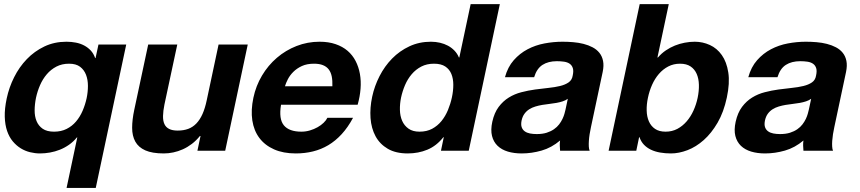

<svg xmlns="http://www.w3.org/2000/svg" viewBox="-20 -734 4188 935"><path d="M304.2 181.2 356.4 -64.9H354.5Q337.4 -43.9 316.2 -29.1Q294.9 -14.2 271.5 -4.9Q248 4.4 223.4 8.8Q198.7 13.2 174.8 13.2Q150.9 13.2 126.7 7.3Q102.5 1.5 81.1 -11.7Q59.6 -24.9 42.2 -45.7Q24.9 -66.4 14.6 -96.2Q4.4 -126 3.2 -165.3Q2 -204.6 12.7 -254.9Q23.9 -308.1 48.8 -357.9Q73.7 -407.7 110.6 -446Q147.5 -484.4 196 -507.6Q244.6 -530.8 303.7 -530.8Q327.6 -530.8 349.9 -526.4Q372.1 -522 390.4 -512.2Q408.7 -502.4 422.4 -487.5Q436 -472.7 443.4 -451.2H445.3L459.5 -517.1H594.7L446.3 181.2ZM155.3 -257.8Q148.9 -226.6 148.7 -197Q148.4 -167.5 158 -144.3Q167.5 -121.1 188 -106.9Q208.5 -92.8 243.2 -92.8Q277.8 -92.8 304.4 -106.2Q331.1 -119.6 350.3 -142.3Q369.6 -165 382.3 -194.6Q395 -224.1 401.9 -255.9Q408.2 -286.1 408.2 -315.9Q408.2 -345.7 398.9 -369.9Q389.6 -394 369.9 -408.9Q350.1 -423.8 316.4 -423.8Q281.7 -423.8 254.6 -409.7Q227.5 -395.5 207.8 -372.3Q188 -349.1 175 -319.3Q162.1 -289.6 155.3 -257.8Z M941.4 0 956.5 -71.8H953.6Q935.5 -49.3 914.3 -33.2Q893.1 -17.1 870.1 -6.8Q847.2 3.4 823.7 8.3Q800.3 13.2 777.8 13.2Q721.2 13.2 687.7 -1.7Q654.3 -16.6 638.9 -44.4Q623.5 -72.3 623.5 -111.6Q623.5 -150.9 633.8 -199.2L701.7 -517.1H843.3L780.8 -225.1Q774.4 -193.4 773.9 -169.4Q773.4 -145.5 780.8 -129.6Q788.1 -113.8 804 -106Q819.8 -98.1 845.2 -98.1Q874 -98.1 896.5 -106.4Q918.9 -114.7 936.3 -132.8Q953.6 -150.9 966.1 -178.7Q978.5 -206.5 986.8 -246.1L1044.4 -517.1H1186.5L1076.7 0Z M1348.6 -224.1Q1336.9 -154.8 1362.3 -123.8Q1387.7 -92.8 1447.8 -92.8Q1469.2 -92.8 1489.5 -98.9Q1509.8 -105 1526.6 -114.5Q1543.5 -124 1555.9 -136Q1568.4 -147.9 1574.2 -160.2H1699.2Q1674.3 -113.8 1644 -80.8Q1613.8 -47.9 1578.9 -27.1Q1543.9 -6.3 1504.2 3.4Q1464.4 13.2 1420.4 13.2Q1359.4 13.2 1314.7 -6.6Q1270 -26.4 1243.2 -62Q1216.3 -97.7 1208.7 -147.7Q1201.2 -197.8 1213.9 -257.8Q1226.1 -315.9 1255.9 -366Q1285.6 -416 1328.4 -452.6Q1371.1 -489.3 1424.3 -510Q1477.5 -530.8 1536.1 -530.8Q1580.1 -530.8 1614.3 -519Q1648.4 -507.3 1672.6 -486.6Q1696.8 -465.8 1711.7 -437Q1726.6 -408.2 1732.7 -374Q1738.8 -339.8 1735.8 -301.8Q1732.9 -263.7 1721.7 -224.1ZM1598.6 -314Q1599.6 -341.3 1595.5 -361.8Q1591.3 -382.3 1580.8 -396Q1570.3 -409.7 1552.7 -416.7Q1535.2 -423.8 1509.3 -423.8Q1474.6 -423.8 1450 -412.4Q1425.3 -400.9 1408.4 -384Q1391.6 -367.2 1381.8 -348.1Q1372.1 -329.1 1367.7 -314Z M2139.2 -65.9Q2105.5 -23.4 2061.3 -5.1Q2017.1 13.2 1965.8 13.2Q1907.2 13.2 1868.4 -9.5Q1829.6 -32.2 1808.8 -70.6Q1788.1 -108.9 1784.4 -158.9Q1780.8 -209 1792.5 -263.2Q1803.7 -315.4 1828.4 -363.5Q1853 -411.6 1889.6 -449Q1926.3 -486.3 1973.9 -508.5Q2021.5 -530.8 2078.6 -530.8Q2101.6 -530.8 2122.6 -525.9Q2143.6 -521 2161.4 -511.5Q2179.2 -502 2193.1 -487.5Q2207 -473.1 2214.8 -454.1H2216.8L2272 -713.9H2414.1L2262.7 0H2127.4L2141.1 -65.9ZM2180.7 -259.8Q2187.5 -291.5 2187.5 -321Q2187.5 -350.6 2178.2 -373.5Q2168.9 -396.5 2148.4 -410.2Q2127.9 -423.8 2093.3 -423.8Q2058.6 -423.8 2031.7 -409.9Q2004.9 -396 1985.1 -372.8Q1965.3 -349.6 1952.6 -320.1Q1939.9 -290.5 1933.1 -258.8Q1926.8 -228.5 1927.5 -198.7Q1928.2 -168.9 1938.5 -145.5Q1948.7 -122.1 1969.5 -107.4Q1990.2 -92.8 2022.9 -92.8Q2058.1 -92.8 2084.5 -106.9Q2110.8 -121.1 2129.9 -144.5Q2148.9 -168 2161.4 -198Q2173.8 -228 2180.7 -259.8Z M2745.1 -252.9Q2734.4 -245.1 2720.2 -240.5Q2706.1 -235.8 2689.7 -232.9Q2673.3 -230 2655.8 -228Q2638.2 -226.1 2620.6 -223.1Q2603.5 -220.2 2587.2 -215.3Q2570.8 -210.4 2557.4 -201.9Q2543.9 -193.4 2534.2 -180.2Q2524.4 -167 2520 -147Q2516.1 -127.4 2520.5 -114.7Q2524.9 -102.1 2535.4 -94.5Q2545.9 -86.9 2561 -84Q2576.2 -81.1 2593.8 -81.1Q2621.6 -81.1 2642.1 -87.6Q2662.6 -94.2 2677.7 -104.7Q2692.9 -115.2 2702.9 -128.4Q2712.9 -141.6 2719.2 -155Q2725.6 -168.5 2728.8 -180.2Q2731.9 -191.9 2733.9 -200.2ZM2439 -357.9Q2452.6 -407.7 2481.9 -440.9Q2511.2 -474.1 2549.3 -494.1Q2587.4 -514.2 2631.6 -522.5Q2675.8 -530.8 2719.2 -530.8Q2745.1 -530.8 2771.5 -528.6Q2797.9 -526.4 2821.8 -520.3Q2845.7 -514.2 2865.7 -503.7Q2885.7 -493.2 2898.9 -476.8Q2912.1 -460.4 2916.7 -437.5Q2921.4 -414.6 2915 -383.8L2857.9 -115.2Q2854 -97.7 2851.3 -80.3Q2848.6 -63 2847.7 -47.9Q2846.7 -32.7 2847.4 -20.3Q2848.1 -7.8 2851.6 0H2707.5Q2706.5 -12.2 2706.1 -24.7Q2705.6 -37.1 2707.5 -49.8Q2666 -14.6 2617.4 -0.7Q2568.8 13.2 2520.5 13.2Q2483.4 13.2 2453.1 4.2Q2422.9 -4.9 2403.1 -23.9Q2383.3 -43 2376 -72Q2368.7 -101.1 2377.4 -141.1Q2387.2 -185.1 2408.4 -213.4Q2429.7 -241.7 2457.8 -259Q2485.8 -276.4 2519 -284.9Q2552.2 -293.5 2585.7 -298.1Q2619.1 -302.7 2650.6 -305.9Q2682.1 -309.1 2707.3 -315.2Q2732.4 -321.3 2749 -332.8Q2765.6 -344.2 2769 -366.2Q2773.9 -388.7 2769.5 -402.3Q2765.1 -416 2754.2 -423.6Q2743.2 -431.2 2726.8 -433.6Q2710.4 -436 2691.9 -436Q2649.9 -436 2621.8 -418Q2593.8 -399.9 2581.1 -357.9Z M3236.8 -713.9 3181.6 -454.1H3184.1Q3201.2 -474.1 3222.4 -488.5Q3243.7 -502.9 3266.8 -512.2Q3290 -521.5 3314.7 -526.1Q3339.4 -530.8 3363.3 -530.8Q3401.9 -530.8 3436.8 -514.9Q3471.7 -499 3495.1 -465.8Q3518.6 -432.6 3526.6 -381.3Q3534.7 -330.1 3519.5 -258.8Q3504.4 -188 3474.6 -136.7Q3444.8 -85.4 3407.2 -52Q3369.6 -18.6 3327.9 -2.7Q3286.1 13.2 3247.6 13.2Q3219.2 13.2 3194.3 8.8Q3169.4 4.4 3149.7 -5.1Q3129.9 -14.6 3115.7 -29.5Q3101.6 -44.4 3094.2 -65.9H3092.3L3078.6 0H2943.8L3095.2 -713.9ZM3377.4 -257.8Q3384.3 -291 3383.5 -321Q3382.8 -351.1 3372.8 -374Q3362.8 -397 3343 -410.4Q3323.2 -423.8 3291.5 -423.8Q3260.3 -423.8 3234.4 -410.4Q3208.5 -397 3188.7 -374Q3168.9 -351.1 3155.5 -321Q3142.1 -291 3135.3 -257.8Q3128.4 -225.6 3129.2 -195.8Q3129.9 -166 3139.9 -143.1Q3149.9 -120.1 3169.9 -106.4Q3189.9 -92.8 3221.2 -92.8Q3252.9 -92.8 3278.6 -106.4Q3304.2 -120.1 3324 -143.1Q3343.8 -166 3357.2 -195.8Q3370.6 -225.6 3377.4 -257.8Z M3930.2 -252.9Q3919.4 -245.1 3905.3 -240.5Q3891.1 -235.8 3874.8 -232.9Q3858.4 -230 3840.8 -228Q3823.2 -226.1 3805.7 -223.1Q3788.6 -220.2 3772.2 -215.3Q3755.9 -210.4 3742.4 -201.9Q3729 -193.4 3719.2 -180.2Q3709.5 -167 3705.1 -147Q3701.2 -127.4 3705.6 -114.7Q3710 -102.1 3720.5 -94.5Q3731 -86.9 3746.1 -84Q3761.2 -81.1 3778.8 -81.1Q3806.6 -81.1 3827.1 -87.6Q3847.7 -94.2 3862.8 -104.7Q3877.9 -115.2 3887.9 -128.4Q3897.9 -141.6 3904.3 -155Q3910.6 -168.5 3913.8 -180.2Q3917 -191.9 3918.9 -200.2ZM3624 -357.9Q3637.7 -407.7 3667 -440.9Q3696.3 -474.1 3734.4 -494.1Q3772.5 -514.2 3816.7 -522.5Q3860.8 -530.8 3904.3 -530.8Q3930.2 -530.8 3956.5 -528.6Q3982.9 -526.4 4006.8 -520.3Q4030.8 -514.2 4050.8 -503.7Q4070.8 -493.2 4084 -476.8Q4097.2 -460.4 4101.8 -437.5Q4106.4 -414.6 4100.1 -383.8L4043 -115.2Q4039.1 -97.7 4036.4 -80.3Q4033.7 -63 4032.7 -47.9Q4031.7 -32.7 4032.5 -20.3Q4033.2 -7.8 4036.6 0H3892.6Q3891.6 -12.2 3891.1 -24.7Q3890.6 -37.1 3892.6 -49.8Q3851.1 -14.6 3802.5 -0.7Q3753.9 13.2 3705.6 13.2Q3668.5 13.2 3638.2 4.2Q3607.9 -4.9 3588.1 -23.9Q3568.4 -43 3561 -72Q3553.7 -101.1 3562.5 -141.1Q3572.3 -185.1 3593.5 -213.4Q3614.7 -241.7 3642.8 -259Q3670.9 -276.4 3704.1 -284.9Q3737.3 -293.5 3770.8 -298.1Q3804.2 -302.7 3835.7 -305.9Q3867.2 -309.1 3892.3 -315.2Q3917.5 -321.3 3934.1 -332.8Q3950.7 -344.2 3954.1 -366.2Q3959 -388.7 3954.6 -402.3Q3950.2 -416 3939.2 -423.6Q3928.2 -431.2 3911.9 -433.6Q3895.5 -436 3877 -436Q3835 -436 3806.9 -418Q3778.8 -399.9 3766.1 -357.9Z"/></svg>

Font: XB Khoramshahr
Style: Bold Italic
Weight: 700
Italic angle: -12°
Designer: Behnam
Foundry: Irmug
Version: Version 8.005 2009